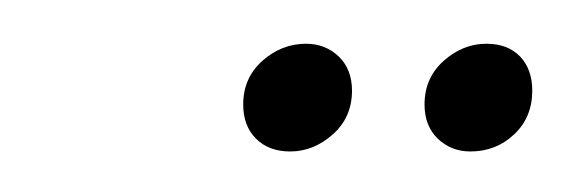

<svg xmlns="http://www.w3.org/2000/svg" viewBox="-20 -686 270 90"><path d="M116 -615Q127 -615 136 -623Q145 -631 145 -643.5Q145 -653.5 138.8 -659.5Q132.5 -665.5 123.5 -665.5Q112 -665.5 103 -657.5Q94 -649.5 94 -637Q94 -627 100 -621Q106 -615 116 -615ZM200.5 -615Q212.5 -615 221 -623Q229.5 -631 229.5 -643.5Q229.5 -653.5 223.8 -659.5Q218 -665.5 208 -665.5Q197 -665.5 188 -657.5Q179 -649.5 179 -637Q179 -627 185.2 -621Q191.5 -615 200.5 -615Z"/></svg>

Font: Anybody ExtraCondensed Light
Style: Italic
Weight: 300
Width: 2
Italic angle: -10°
Version: Version 1.113;gftools[0.9.25]